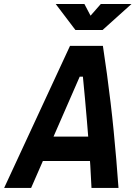

<svg xmlns="http://www.w3.org/2000/svg" viewBox="-52 -918 662 938"><path d="M-31.7 0 290 -693.8H450.7Q461.4 -624.5 470.7 -555.2Q480 -485.8 488.3 -416.5Q496.6 -347.2 503.4 -277.6Q510.3 -208 516.1 -138.7Q522 -69.3 526.9 0H395Q392.6 -54.2 389.2 -108.6Q385.7 -163.1 381.6 -217.3Q377.4 -271.5 372.8 -325.9Q368.2 -380.4 363.3 -434.8Q358.4 -489.3 353 -543.5H337.4L100.1 0ZM94.2 -131.3 110.8 -250.5H462.4L445.8 -131.3ZM316.4 -771.5 220.2 -898.4H360.4L394 -834.5H384.3L440.4 -898.4H590.3L449.2 -771.5Z"/></svg>

Font: Cascadia Code PL
Style: Italic
Weight: 400
Italic angle: -10°
Monospace: yes
Designer: Aaron Bell
Foundry: Saja Typeworks
Version: Version 2404.023